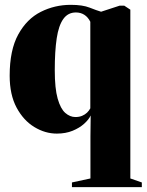

<svg xmlns="http://www.w3.org/2000/svg" viewBox="-20 -541 606 794"><path d="M277.5 233V213.5L354 197V23L355 -63.5Q347.5 -47 328.2 -29.5Q309 -12 280.2 -0.2Q251.5 11.5 215 11.5Q166.5 11.5 121.8 -15.8Q77 -43 48.5 -96.2Q20 -149.5 20 -228Q20 -334 55.5 -398.5Q91 -463 148.8 -492Q206.5 -521 272.5 -521Q321.5 -521 350.5 -509.5Q379.5 -498 398 -492.5L474.5 -517.5H494L519 -501V197L566.5 213.5V233ZM292 -57Q307.5 -57 319.5 -62Q331.5 -67 340 -75.2Q348.5 -83.5 353.5 -93V-451Q344 -470 328.8 -479.8Q313.5 -489.5 294 -489.5Q261 -489.5 241.8 -462.5Q222.5 -435.5 214.5 -382.5Q206.5 -329.5 206.5 -250.5Q206.5 -175 218.5 -133Q230.5 -91 250 -74Q269.5 -57 292 -57Z"/></svg>

Font: Merriweather 144pt Black
Style: Regular
Weight: 900
Version: Version 2.100